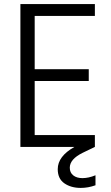

<svg xmlns="http://www.w3.org/2000/svg" viewBox="-20 -720 543 941"><path d="M448 139V188Q412 201 376 201Q328 201 295.5 178.5Q263 156 263 109Q263 46 345 0H80V-700H445V-642H150V-381H415V-323H150V-58H445V0L385 29Q322 60 322 102Q322 126 339 139.5Q356 153 384 153Q414 153 448 139Z"/></svg>

Font: Poppins-Tabular Light
Style: Regular
Weight: 300
Designer: Ninad Kale (Devanagari), Jonny Pinhorn (Latin)
Foundry: Indian Type Foundry
Version: Version 4.004